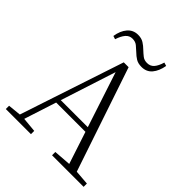

<svg xmlns="http://www.w3.org/2000/svg" viewBox="-249 -1060 1204 1204"><g transform="rotate(45 353.5 -458.0)"><path d="M164 -801Q172 -853 199 -884.5Q226 -916 269 -916Q299 -916 319.5 -903Q340 -890 357 -873Q375 -856 391.5 -843Q408 -830 433 -830Q462 -830 479.5 -850.5Q497 -871 508 -909L531 -902Q522 -850 496 -819Q470 -788 426 -788Q395 -788 375 -800.5Q355 -813 339 -829Q321 -846 304 -860Q287 -874 261 -874Q234 -874 216 -853Q198 -832 186 -794ZM11 0V-29L109 -39H126L234 -29V0ZM85 0 327 -730H370L616 0H548L324 -682H344L340 -668L124 0ZM192 -252 194 -283H493L495 -252ZM421 0V-29L554 -39H574L701 -29V0Z"/></g></svg>

Font: Noto Serif SC ExtraLight
Style: Regular
Weight: 200
Designer: Ryoko NISHIZUKA 西塚涼子 (kana & ideographs); Frank Grießhammer (Latin, Greek & Cyrillic); Wenlong ZHANG 张文龙 (bopomofo); San
Foundry: Adobe
Version: Version 2.002-H1;hotconv 1.1.0;makeotfexe 2.6.0